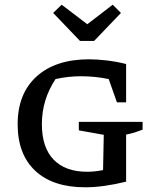

<svg xmlns="http://www.w3.org/2000/svg" viewBox="-20 -788 666 816"><path d="M342 8Q205 8 130 -62Q55 -132 55 -260Q55 -390 135.5 -463Q216 -536 359 -536Q393 -536 434.5 -531Q476 -526 516 -516V-353H477L442 -452Q383 -464 324 -464Q270 -464 216 -452Q187 -408 172.5 -360.5Q158 -313 158 -260Q158 -161 208 -109.5Q258 -58 350 -58Q381 -58 418 -65L421 -215L315 -234V-270H586V-237Q571 -231 554 -225.5Q537 -220 516 -216V-16Q419 8 342 8ZM320 -614 206 -733 242 -768 351 -685 459 -768 494 -733 380 -614Z"/></svg>

Font: Piazzolla SC Medium
Style: Regular
Weight: 500
Designer: Juan Pablo del Peral
Foundry: Huerta Tipografica
Version: Version 1.330